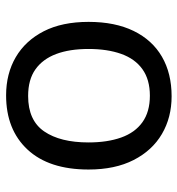

<svg xmlns="http://www.w3.org/2000/svg" viewBox="4 -590 596 645"><g transform="rotate(-90 302.5 -268.0)"><path d="M551 -269Q551 -180 520.5 -117.5Q490 -55 434 -22.5Q378 10 301 10Q230 10 174.5 -22.5Q119 -55 87 -117.5Q55 -180 55 -269Q55 -402 122 -474Q189 -546 304 -546Q377 -546 432.5 -513.5Q488 -481 519.5 -419.5Q551 -358 551 -269ZM146 -269Q146 -206 162.5 -159.5Q179 -113 214 -88Q249 -63 303 -63Q357 -63 392 -88Q427 -113 443.5 -159.5Q460 -206 460 -269Q460 -333 443 -378Q426 -423 391.5 -447.5Q357 -472 302 -472Q220 -472 183 -418Q146 -364 146 -269Z"/></g></svg>

Font: hexutelugu05
Style: Book
Weight: 400
Designer: Jelle Bosma - Monotype Design Team
Foundry: Monotype Imaging Inc.
Version: Version 2.003